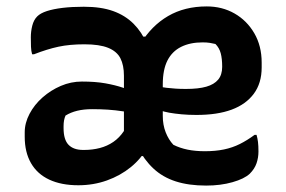

<svg xmlns="http://www.w3.org/2000/svg" viewBox="-20 -567 890 598"><path d="M241 -546Q295 -546 332.5 -532.5Q370 -519 396 -493Q422 -467 437 -431L409 -453H451L418 -431Q452 -487 503.5 -517Q555 -547 624 -547Q672 -547 710.5 -525Q749 -503 772 -463.5Q795 -424 795 -372Q795 -369 795 -365Q795 -361 795 -357Q795 -308 770.5 -275Q746 -242 701.5 -225.5Q657 -209 592 -209Q567 -209 545.5 -211Q524 -213 507 -216Q490 -219 477.5 -224Q465 -229 458 -236L445 -227V-305Q460 -301 473 -298Q486 -295 499 -293.5Q512 -292 526.5 -291Q541 -290 559 -290Q598 -290 622.5 -297Q647 -304 659.5 -319Q672 -334 672 -359Q672 -384 667.5 -401Q663 -418 651 -430Q643 -432 633.5 -433.5Q624 -435 611 -435Q572 -435 544 -421Q516 -407 501.5 -378.5Q487 -350 487 -304V-206Q487 -178 496 -155Q505 -132 520 -116Q540 -106 564 -101Q588 -96 618 -96Q651 -96 677.5 -101.5Q704 -107 727 -118.5Q750 -130 773 -147H779Q782 -137 783.5 -125Q785 -113 785 -95Q785 -76 779 -58.5Q773 -41 758 -26Q741 -10 704 0.5Q667 11 622 11Q568 11 527.5 -2Q487 -15 458 -42Q429 -69 410 -107L448 -81H395L438 -107Q420 -73 387.5 -46.5Q355 -20 313 -5Q271 10 224 10Q171 10 133.5 -7.5Q96 -25 76.5 -59Q57 -93 57 -141V-155Q57 -184 72 -212.5Q87 -241 112.5 -263.5Q138 -286 169.5 -299.5Q201 -313 235 -313Q277 -313 308 -307.5Q339 -302 362.5 -294Q386 -286 406 -277H422V-209Q391 -216 365 -220Q339 -224 315.5 -225.5Q292 -227 267 -227Q241 -227 220.5 -222Q200 -217 184 -207Q181 -200 179.5 -192Q178 -184 178 -174V-168Q178 -132 193.5 -116Q209 -100 239 -100H242Q268 -100 291 -106Q314 -112 333 -125Q352 -138 366 -159V-331Q366 -364 355 -385.5Q344 -407 317 -418Q290 -429 243 -429Q197 -429 162 -421.5Q127 -414 86 -398H80Q77 -408 76.5 -421.5Q76 -435 76 -451Q76 -469 80.5 -487Q85 -505 96 -516Q106 -526 126 -532.5Q146 -539 175 -542.5Q204 -546 241 -546Z"/></svg>

Font: Recursive Casual SemiBold
Style: Regular
Weight: 600
Version: Version 1.047